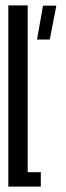

<svg xmlns="http://www.w3.org/2000/svg" viewBox="-20 -695 244 715"><path d="M117.9 -547.8 140.2 -674H189.8L165.4 -547.8ZM11 0V-675H83.1V-53.8H132V0Z"/></svg>

Font: Anybody UltraCondensed Thin
Style: Regular
Weight: 100
Width: 1
Designer: Tyler Finck
Foundry: Etcetera Type Company
Version: Version 1.110